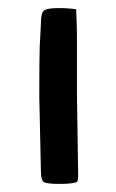

<svg xmlns="http://www.w3.org/2000/svg" viewBox="-20 -453 286 474"><path d="M170 -217 173 -19Q173 -7 170 -4Q160 1 128 1Q96 1 88.5 -3.5Q81 -8 81 -31L77 -214Q77 -310 78 -336L81 -395Q81 -423 90 -428Q99 -433 124.5 -433Q150 -433 168 -430Q170 -386 170 -361Z"/></svg>

Font: Cagliostro
Style: Regular
Weight: 400
Designer: Matthew Desmond
Foundry: Matthew Desmond
Version: Version